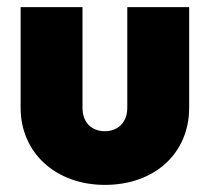

<svg xmlns="http://www.w3.org/2000/svg" viewBox="-20 -509 590 540"><path d="M275 11C414 11 512 -77 512 -206V-489H338V-206C338 -165 312 -140 275 -140C237 -140 212 -165 212 -206V-489H38V-206C38 -79 137 11 275 11Z"/></svg>

Font: MV Cash ExtraBold
Style: Regular
Weight: 800
Designer: Rodrigo Fuenzalida
Foundry: fragTYPE
Version: Version 1.100;Glyphs 3.1.2 (3151)